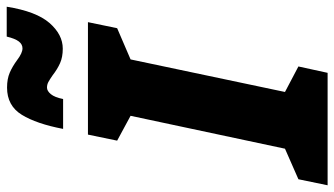

<svg xmlns="http://www.w3.org/2000/svg" viewBox="-269 -764 996 572"><g transform="rotate(-90 229.0 -478.0)"><path d="M-19 -87 72 -127 170 -587 96 -627 114 -714H449L431 -627L338 -587L241 -127L317 -87L298 0H-37ZM254 -955Q280 -955 298.5 -947Q317 -939 336 -925Q357 -909 371 -909Q383 -909 391.5 -920Q400 -931 406 -956H495Q481 -868 446.5 -828.5Q412 -789 370 -789Q345 -789 327 -797Q309 -805 291 -819Q278 -828 270.5 -832Q263 -836 254 -836Q244 -836 234.5 -824.5Q225 -813 220 -788H131Q146 -867 173 -911Q200 -955 254 -955Z"/></g></svg>

Font: Noto Sans UI CondBlack
Style: Italic
Weight: 900
Width: 3
Italic angle: -12°
Designer: Monotype Design Team
Foundry: Monotype Imaging Inc.
Version: Version 1.001